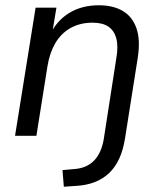

<svg xmlns="http://www.w3.org/2000/svg" viewBox="-20 -515 608 728"><path d="M222 193 217 130 261 126Q308 123 336 94.5Q364 66 373 15L421 -294Q429 -339 421 -369Q413 -399 391 -414Q369 -429 331 -429Q283 -429 247 -408.5Q211 -388 189.5 -351Q168 -314 160 -264L118 0H37L115 -486H194L176 -378L166 -376Q191 -433 239.5 -464Q288 -495 355 -495Q409 -495 445.5 -473.5Q482 -452 497.5 -407.5Q513 -363 502 -294L454 10Q447 54 432 86.5Q417 119 394 141Q371 163 339 175.5Q307 188 266 190Z"/></svg>

Font: Nunito Sans 12pt
Style: Italic
Weight: 400
Italic angle: -9°
Designer: Vernon Adams
Foundry: Vernon Adams
Version: Version 3.101;gftools[0.9.27]